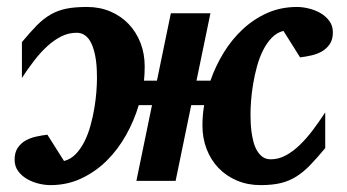

<svg xmlns="http://www.w3.org/2000/svg" viewBox="-20 -520 998 552"><path d="M937 -426.8Q937 -406.2 928 -393.1Q918.9 -379.9 905.3 -372.1Q891.6 -364.3 874.8 -360.6Q857.9 -356.9 842.8 -355L794.9 -431.2Q775.4 -426.3 761 -411.1Q746.6 -396 736.1 -375Q725.6 -354 718.8 -328.9Q711.9 -303.7 707.8 -278.8Q703.6 -253.9 701.9 -231.2Q700.2 -208.5 700.2 -191.9Q700.2 -182.1 700.7 -168.7Q701.2 -155.3 703.1 -140.9Q705.1 -126.5 708.7 -112.3Q712.4 -98.1 719 -86.9Q725.6 -75.7 735.1 -68.8Q744.6 -62 758.8 -62Q781.2 -62 802.2 -73.5Q823.2 -85 842.5 -103.8Q861.8 -122.6 879.9 -146.7Q897.9 -170.9 915 -196.8V-94.2Q891.1 -65.4 871.8 -45.4Q852.5 -25.4 832 -12.5Q811.5 0.5 787.4 6.3Q763.2 12.2 729 12.2Q692.4 12.2 661.6 -0.7Q630.9 -13.7 608.6 -36.6Q586.4 -59.6 574.2 -91.1Q562 -122.6 562 -159.2Q562 -173.3 563.2 -188.2Q564.5 -203.1 566.9 -217.8H529.8L484.9 0H372.1L417 -217.8H378.9Q365.7 -173.3 342.5 -131.8Q319.3 -90.3 287.1 -58.3Q254.9 -26.4 214.1 -7.1Q173.3 12.2 125 12.2Q109.9 12.2 92 8.1Q74.2 3.9 58.6 -4.9Q43 -13.7 32.5 -27.6Q22 -41.5 22 -61Q22 -81.5 30.8 -94.7Q39.6 -107.9 53.2 -115.7Q66.9 -123.5 83.7 -127.2Q100.6 -130.9 116.2 -132.8L164.1 -57.1Q183.1 -62 197.8 -77.1Q212.4 -92.3 222.9 -113.3Q233.4 -134.3 240.2 -159.2Q247.1 -184.1 251.2 -208.7Q255.4 -233.4 257.1 -256.1Q258.8 -278.8 258.8 -294.9Q258.8 -304.7 258.3 -318.4Q257.8 -332 255.9 -346.7Q253.9 -361.3 250 -375.5Q246.1 -389.6 239.7 -400.9Q233.4 -412.1 223.6 -418.9Q213.9 -425.8 200.2 -425.8Q177.2 -425.8 156.2 -415.3Q135.3 -404.8 116 -387.2Q96.7 -369.6 78.4 -345.9Q60.1 -322.3 43 -295.9V-398.9Q66.9 -427.7 86.2 -447.3Q105.5 -466.8 126 -478.5Q146.5 -490.2 170.9 -495.1Q195.3 -500 230 -500Q266.6 -500 297.1 -487.1Q327.6 -474.1 349.6 -451.2Q371.6 -428.2 383.8 -397Q396 -365.7 396 -329.1Q396 -318.4 395.5 -308.3Q395 -298.3 394 -288.1H431.2L471.2 -481.9H585L544.9 -288.1H585Q599.6 -330.1 623 -368.4Q646.5 -406.7 678 -436Q709.5 -465.3 748.5 -482.7Q787.6 -500 834 -500Q849.1 -500 866.9 -495.8Q884.8 -491.7 900.4 -482.9Q916 -474.1 926.5 -460.2Q937 -446.3 937 -426.8Z"/></svg>

Font: Charis SIL CyrE
Style: Bold Italic
Weight: 700
Italic angle: -11°
Foundry: SIL International
Version: Version 5.000